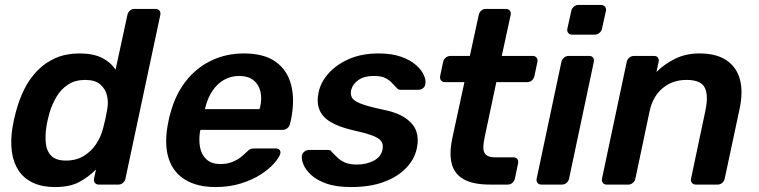

<svg xmlns="http://www.w3.org/2000/svg" viewBox="-20 -746 3068 776"><path d="M202 10Q150 10 113 -7.5Q76 -25 55 -57Q34 -89 28 -132.5Q22 -176 30 -228Q33 -246 36 -260.5Q39 -275 44 -293Q57 -343 78.5 -386Q100 -429 132 -461.5Q164 -494 206 -512Q248 -530 301 -530Q358 -530 393.5 -511.5Q429 -493 447 -464L495 -686Q497 -696 505 -703Q513 -710 523 -710H608Q619 -710 624.5 -703Q630 -696 628 -686L487 -24Q485 -14 477 -7Q469 0 458 0H379Q369 0 363.5 -7Q358 -14 360 -24L368 -61Q337 -30 299.5 -10Q262 10 202 10ZM247 -97Q288 -97 319 -116Q350 -135 369 -164.5Q388 -194 396 -225Q401 -243 405.5 -263.5Q410 -284 413 -302Q419 -332 412.5 -359.5Q406 -387 385 -405Q364 -423 324 -423Q284 -423 255.5 -404.5Q227 -386 209 -356Q191 -326 180 -290Q176 -275 172.5 -260Q169 -245 167 -230Q162 -194 165.5 -164Q169 -134 188 -115.5Q207 -97 247 -97Z M851 10Q778 10 729.5 -19Q681 -48 662.5 -103Q644 -158 657 -236Q659 -246 662 -261.5Q665 -277 668 -286Q688 -362 730 -416.5Q772 -471 832.5 -500.5Q893 -530 966 -530Q1047 -530 1094 -496.5Q1141 -463 1156.5 -403.5Q1172 -344 1157 -266L1152 -245Q1150 -235 1141.5 -228Q1133 -221 1122 -221H790Q790 -221 789.5 -218Q789 -215 788 -213Q783 -178 789 -148.5Q795 -119 815.5 -101Q836 -83 870 -83Q898 -83 919 -91.5Q940 -100 953.5 -111Q967 -122 974 -129Q986 -141 992 -143.5Q998 -146 1009 -146H1096Q1105 -146 1110 -140Q1115 -134 1113 -125Q1108 -109 1088 -86Q1068 -63 1034 -41Q1000 -19 953.5 -4.5Q907 10 851 10ZM808 -305H1029L1030 -308Q1040 -347 1032.5 -376.5Q1025 -406 1003.5 -422.5Q982 -439 947 -439Q912 -439 884 -422.5Q856 -406 837 -376.5Q818 -347 809 -308Z M1399 10Q1339 10 1299.5 -4Q1260 -18 1237.5 -39Q1215 -60 1206.5 -81Q1198 -102 1200 -116Q1202 -127 1210.5 -133.5Q1219 -140 1228 -140H1307Q1311 -140 1314 -139Q1317 -138 1320 -133Q1331 -122 1343 -110Q1355 -98 1373.5 -89.5Q1392 -81 1422 -81Q1461 -81 1490.5 -96.5Q1520 -112 1526 -141Q1530 -162 1521 -175Q1512 -188 1484 -198.5Q1456 -209 1401 -221Q1347 -234 1314.5 -254Q1282 -274 1270.5 -304Q1259 -334 1268 -374Q1276 -413 1307 -448.5Q1338 -484 1389.5 -507Q1441 -530 1510 -530Q1564 -530 1601.5 -516.5Q1639 -503 1661.5 -483Q1684 -463 1693 -442.5Q1702 -422 1699 -407Q1698 -396 1689.5 -389.5Q1681 -383 1672 -383H1599Q1594 -383 1590 -385Q1586 -387 1584 -390Q1574 -400 1563.5 -411.5Q1553 -423 1536.5 -431Q1520 -439 1490 -439Q1452 -439 1428.5 -422.5Q1405 -406 1399 -381Q1396 -364 1402.5 -351.5Q1409 -339 1436 -328Q1463 -317 1518 -305Q1583 -293 1617.5 -269.5Q1652 -246 1662.5 -215.5Q1673 -185 1665 -148Q1656 -103 1621.5 -67Q1587 -31 1531 -10.5Q1475 10 1399 10Z M1961 0Q1893 0 1855 -21Q1817 -42 1806 -83.5Q1795 -125 1808 -187L1857 -414H1778Q1768 -414 1762.5 -421Q1757 -428 1759 -439L1771 -496Q1773 -506 1781.5 -513Q1790 -520 1801 -520H1879L1915 -686Q1917 -696 1925 -703Q1933 -710 1943 -710H2024Q2035 -710 2040.5 -703Q2046 -696 2044 -686L2008 -520H2133Q2143 -520 2148.5 -513Q2154 -506 2152 -496L2140 -439Q2138 -428 2129.5 -421Q2121 -414 2111 -414H1986L1940 -197Q1934 -170 1933.5 -150.5Q1933 -131 1944 -120.5Q1955 -110 1983 -110H2055Q2066 -110 2071 -103Q2076 -96 2074 -86L2061 -24Q2059 -14 2051 -7Q2043 0 2032 0Z M2168 0Q2158 0 2152.5 -7Q2147 -14 2149 -24L2249 -496Q2251 -506 2259.5 -513Q2268 -520 2278 -520H2361Q2372 -520 2377 -513Q2382 -506 2380 -496L2280 -24Q2278 -14 2270 -7Q2262 0 2251 0ZM2292 -606Q2282 -606 2276.5 -613Q2271 -620 2273 -630L2289 -702Q2291 -712 2299 -719Q2307 -726 2318 -726H2409Q2419 -726 2425 -719Q2431 -712 2429 -702L2413 -630Q2411 -620 2402.5 -613Q2394 -606 2384 -606Z M2432 0Q2422 0 2416.5 -7Q2411 -14 2413 -24L2513 -496Q2515 -506 2523.5 -513Q2532 -520 2542 -520H2624Q2634 -520 2639 -513Q2644 -506 2642 -496L2633 -455Q2665 -487 2708.5 -508.5Q2752 -530 2807 -530Q2875 -530 2916 -502.5Q2957 -475 2970.5 -425Q2984 -375 2969 -305L2909 -24Q2907 -14 2899 -7Q2891 0 2880 0H2792Q2782 0 2776.5 -7Q2771 -14 2773 -24L2831 -299Q2844 -360 2828.5 -391.5Q2813 -423 2755 -423Q2698 -423 2658.5 -390Q2619 -357 2606 -299L2548 -24Q2546 -14 2538 -7Q2530 0 2520 0Z"/></svg>

Font: Rubik Medium
Style: Italic
Weight: 500
Italic angle: -12°
Designer: Hubert and Fischer
Foundry: Hubert and Fischer
Version: Version 2.300;gftools[0.9.30]